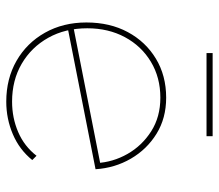

<svg xmlns="http://www.w3.org/2000/svg" viewBox="-64 -648 715 628"><g transform="rotate(90 294.0 -334.5)"><path d="M313 3Q238 3 179.5 -30.5Q121 -64 87.5 -123.5Q54 -183 54 -259Q54 -336 85.5 -394.5Q117 -453 172.5 -486.5Q228 -520 300 -520Q367 -520 418 -488.5Q469 -457 499.5 -404.5Q530 -352 534 -289L72 -198L66 -216L523 -306L514 -292Q511 -346 484 -393.5Q457 -441 410 -471Q363 -501 300 -501Q234 -501 182.5 -470Q131 -439 102 -385Q73 -331 73 -262Q73 -190 104 -134.5Q135 -79 189 -47.5Q243 -16 313 -16Q366 -16 412.5 -36Q459 -56 490 -96L504 -82Q470 -40 419.5 -18.5Q369 3 313 3ZM154 -652V-672H426V-652Z"/></g></svg>

Font: Montserrat Alternates Thin
Style: Regular
Weight: 100
Designer: Julieta Ulanovsky
Foundry: Julieta Ulanovsky
Version: Version 9.000